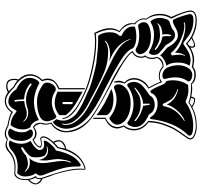

<svg xmlns="http://www.w3.org/2000/svg" viewBox="-40 -799 844 804"><g transform="rotate(-90 382.0 -397.0)"><path d="M411 -73Q411 -73 410 -76Q389 -82 371 -98Q365 -104 354 -126Q351 -137 345 -138Q339 -138 337 -122Q331 -101 318 -83Q304 -65 281 -50Q280 -50 278.5 -48.5Q277 -47 277 -46Q277 -46 280 -46Q304 -56 322 -78Q341 -100 346 -120L348 -118Q351 -109 366 -94Q380 -81 409 -73Q409 -73 410 -73ZM417 -254Q418 -255 416.5 -256Q415 -257 413 -255Q401 -246 383 -236Q370 -230 346 -230Q310 -230 282 -254L280 -255Q278 -257 277 -256Q276 -255 278 -250Q297 -235 310 -230Q333 -220 341 -220L345 -192Q348 -192 350 -193V-220Q366 -220 387 -231Q403 -239 417 -254ZM690 -46Q691 -48 688 -50Q684 -47 675 -47Q652 -47 617 -62.5Q582 -78 562 -103Q561 -105 556 -102Q551 -99 552 -97Q555 -79 555 -69Q555 -53 550 -47Q547 -46 551 -44Q563 -58 563 -81V-86Q584 -66 616 -54.5Q648 -43 673 -43Q684 -43 690 -46ZM634 -102Q641 -102 641 -129Q641 -134 638 -139Q670 -139 684 -155Q687 -161 686 -162Q686 -162 682 -158Q674 -150 636 -149Q608 -149 580 -170Q578 -171 574 -170Q574 -167 577 -166Q582 -159 604 -147Q606 -146 606 -146Q615 -142 630 -139Q633 -134 633 -118Q632 -116 632 -114Q632 -112 632.5 -110Q633 -108 633 -107Q633 -104 634 -102ZM620 -276Q602 -333 526 -362Q542 -358 556 -358Q573 -358 589 -363Q605 -368 611 -375Q614 -378 613.5 -380Q613 -382 610 -379Q598 -368 572 -366Q517 -366 474 -386Q453 -395 433 -405Q413 -415 389.5 -428Q366 -441 353 -447Q314 -467 289.5 -493Q265 -519 265 -545Q265 -552 266 -555Q268 -559 265 -559Q264 -560 263 -557Q261 -550 261 -542Q261 -515 286 -488Q311 -461 350 -442Q364 -434 386.5 -422.5Q409 -411 428.5 -401Q448 -391 469 -381Q476 -377 494 -368.5Q512 -360 520 -356Q537 -348 545.5 -343.5Q554 -339 571.5 -328Q589 -317 600.5 -304Q612 -291 618 -275L620 -272Q621 -273 620 -276ZM357 -514V-554Q357 -556 354.5 -557Q352 -558 350 -557Q348 -556 348 -554V-516ZM114 -658Q116 -642 126 -630Q136 -618 153 -618Q159 -618 166 -620Q171 -621 172 -623Q173 -624 171 -624Q169 -624 166 -623Q163 -622 158 -622Q148 -622 140 -626.5Q132 -631 130 -637Q125 -652 125 -668Q125 -682 129 -691L130 -692Q139 -706 165 -722Q170 -725 166 -730Q164 -732 162 -730Q143 -721 134 -711Q117 -702 94 -702Q78 -705 73 -711Q65 -716 64 -715Q63 -714 69 -709Q80 -696 94 -695Q98 -694 106 -694Q115 -694 122 -697Q101 -673 101 -639Q101 -626 105.5 -599Q110 -572 110 -558Q110 -540 105 -530Q102 -522 104 -521.5Q106 -521 109 -529Q114 -540 115 -554Q118 -566 118 -576Q118 -585 115.5 -601.5Q113 -618 112 -625Q112 -648 114 -658ZM366 -710Q400 -710 431 -686Q435 -689 435 -692Q417 -707 400 -712Q383 -718 368 -718Q367 -746 365 -757Q364 -759 362 -759Q358 -757 358 -755Q361 -744 361 -718Q360 -717 351 -716Q342 -715 337 -713Q320 -707 315 -707Q301 -707 297 -708Q283 -713 278 -720L272 -722Q273 -721 274 -720Q288 -701 311 -701H315Q323 -701 334 -705Q349 -710 366 -710ZM259 -10Q216 -10 216 -25Q216 -31 221 -34Q273 -88 286 -190H291Q295 -190 295 -186Q302 -174 317 -166.5Q332 -159 350 -159Q380 -159 393 -182Q394 -189 402 -189Q406 -189 406 -186Q415 -174 422 -156Q429 -138 434 -130Q435 -128 437 -127.5Q439 -127 439 -126Q442 -124 444 -122Q448 -111 448 -94Q447 -58 430 -34Q430 -31 426 -31Q414 -30 409 -30Q386 -30 366 -39Q358 -44 350 -38Q335 -27 310 -18.5Q285 -10 259 -10ZM502 -116Q511 -93 511 -73Q511 -47 496 -26Q494 -23 486.5 -18.5Q479 -14 475 -14Q474 -14 472 -14Q470 -14 469 -14Q456 -14 446 -22Q441 -29 444 -33Q460 -54 460 -84Q460 -105 454 -125Q454 -126 453.5 -127Q453 -128 453 -128Q453 -139 468 -139Q476 -139 486 -134Q499 -125 502 -116ZM434 -283Q441 -271 441 -258Q441 -242 430 -228Q415 -212 387 -194Q385 -193 382 -188Q372 -172 346 -171Q318 -171 306 -193Q306 -194 304.5 -195.5Q303 -197 302 -197Q294 -199 278 -210Q252 -227 252 -255Q252 -262 257 -274Q262 -286 269 -286Q271 -286 274 -283Q309 -260 348 -260Q390 -260 422 -284Q424 -286 428 -286Q432 -286 434 -283ZM442 -595Q449 -609 449 -621Q448 -632 444 -643Q467 -666 467 -692Q467 -712 452.5 -730.5Q438 -749 418 -759Q407 -771 395 -780Q378 -794 361 -794Q334 -794 315 -765Q298 -777 256 -784Q239 -794 225 -794Q212 -794 202 -786Q189 -791 180 -791Q166 -790 153 -780Q125 -754 85 -754Q78 -754 68.5 -754.5Q59 -755 58 -755H57Q34 -748 34 -713Q34 -686 46 -672Q47 -670 45 -668Q38 -665 38 -654Q38 -647 41.5 -636.5Q45 -626 50 -612.5Q55 -599 57 -591Q78 -525 78 -485Q77 -472 77 -466Q77 -464 80 -465Q81 -466 82 -466Q144 -484 164 -579Q180 -591 194 -608.5Q208 -626 208 -638Q207 -644 204 -647Q191 -644 181 -644Q166 -644 166 -652Q166 -659 175.5 -668Q185 -677 200 -683Q207 -672 226 -672Q240 -672 251 -681Q270 -672 270 -650V-648Q267 -633 266 -626Q267 -614 271 -603Q256 -596 245.5 -577.5Q235 -559 235 -541V-539Q241 -481 291 -439Q337 -405 432 -358Q434 -358 466 -341Q498 -324 532.5 -300Q567 -276 570 -263Q547 -253 547 -226Q547 -218 551 -214Q552 -213 552 -211.5Q552 -210 551 -210Q542 -199 542 -182Q542 -171 546 -163Q539 -134 504 -134Q487 -150 466 -150Q452 -150 443 -142Q440 -140 439 -142Q436 -154 425.5 -173Q415 -192 413 -198Q429 -206 440 -223Q451 -240 451 -258Q451 -280 434 -297Q439 -309 439 -323Q439 -334 438 -339Q438 -341 440 -341Q442 -341 443 -340Q445 -331 446 -324Q446 -311 439 -298Q457 -281 457 -258Q457 -238 445.5 -220.5Q434 -203 418 -196Q435 -166 442 -147Q452 -154 467 -154Q489 -154 506 -138Q532 -140 542 -163Q537 -169 537 -182Q537 -199 546 -211Q542 -218 542 -227Q542 -253 564 -265Q561 -274 539.5 -289.5Q518 -305 494 -318.5Q470 -332 450 -343Q430 -354 430 -354Q373 -384 362 -391Q304 -423 285 -439Q230 -483 230 -543Q230 -573 254 -597L266 -605Q262 -618 262 -628Q262 -637 266 -649Q263 -668 251 -676Q240 -667 226 -666Q207 -666 198 -678Q171 -664 171 -653Q171 -647 182 -647Q188 -647 204 -651Q213 -647 213 -638Q213 -621 190 -596Q197 -586 197 -573Q197 -560 185 -551.5Q173 -543 160 -542Q138 -479 84 -462Q73 -459 73 -466Q73 -468 73.5 -473Q74 -478 74 -481Q74 -525 54 -589Q52 -593 45 -612.5Q38 -632 35 -642Q25 -645 18.5 -653Q12 -661 12 -670Q12 -678 17.5 -687.5Q23 -697 30 -701Q30 -702 30 -705.5Q30 -709 30 -711Q30 -751 54 -759H56Q57 -759 66.5 -758.5Q76 -758 82 -758Q122 -758 149 -784Q162 -796 178 -796Q190 -795 199 -790Q211 -799 224 -799Q239 -799 258 -788Q297 -781 314 -772Q334 -799 361 -799Q379 -799 398 -786Q408 -793 424 -793Q437 -793 446 -786Q454 -776 454 -758Q454 -750 451 -742Q473 -719 473 -693Q473 -666 450 -642Q455 -630 455 -620Q455 -608 448 -595Q444 -589 436 -583Q428 -577 422 -574L415 -571V-464H410V-574Q435 -585 442 -595ZM411 -340Q416 -342 417 -342Q423 -342 427 -336Q431 -330 431 -323Q431 -304 410 -288Q388 -272 353 -272Q306 -272 278 -296Q262 -313 262 -328Q262 -346 285 -360Q288 -362 293 -359Q328 -331 369 -331Q389 -331 411 -340ZM724 -30Q725 -27 725 -24Q725 -9 701 -9Q680 -9 663.5 -14.5Q647 -20 639 -25.5Q631 -31 610 -47Q604 -53 598 -50Q567 -28 555 -25Q543 -21 532 -21Q522 -21 510 -25Q510 -25 509 -26Q522 -44 522 -74.5Q522 -105 509 -122Q521 -124 536 -133.5Q551 -143 552 -149Q560 -138 581 -122Q582 -122 583 -120Q584 -118 585 -118Q593 -104 598.5 -96.5Q604 -89 614 -81.5Q624 -74 636 -74Q650 -74 666 -83Q684 -94 694 -95Q700 -95 701 -94Q714 -70 724 -30ZM411 -353Q394 -344 369 -344Q320 -344 302 -371V-415Q341 -382 411 -353ZM594 -2Q584 -2 584 -15Q584 -19 586 -22Q573 -15 560 -10.5Q547 -6 532 -6Q520 -7 503 -10Q492 1 470 1Q445 1 431 -16Q418 -14 410 -14Q394 -15 379 -18Q378 -14 378 -12Q376 -7 373.5 -4.5Q371 -2 367 -2Q351 -2 335 -14Q301 5 254 5Q235 5 217.5 -2.5Q200 -10 200 -22Q200 -27 204 -34Q229 -69 239 -85.5Q249 -102 260 -132.5Q271 -163 272 -197Q238 -222 238 -258Q238 -284 254 -301Q247 -314 246 -327Q246 -361 286 -379V-428H291V-377Q252 -359 252 -326Q253 -313 259 -300Q244 -282 244 -258Q244 -223 278 -198Q277 -163 266 -132Q255 -101 244.5 -84Q234 -67 208 -31Q205 -27 205 -22Q205 -12 222 -5.5Q239 1 258 1Q302 0 334 -18H335Q345 -23 354 -30Q383 -19 420 -19H434Q447 -5 470 -5Q492 -5 502 -16Q519 -12 531 -12Q568 -12 599 -39Q602 -41 603 -39Q621 -21 648 -10.5Q675 0 699 0Q735 0 735 -21Q735 -44 706 -102Q720 -124 720 -150Q720 -182 702 -206Q703 -214 703 -217Q703 -238 682 -254Q683 -257 683 -262Q683 -278 673.5 -293.5Q664 -309 649 -318Q660 -337 660 -357Q660 -381 643 -418Q627 -416 609 -416Q561 -416 500.5 -429Q440 -442 404 -458Q364 -475 327 -499Q288 -527 286 -555Q286 -558 288 -558Q290 -558 290 -555Q291 -533 329 -503Q359 -482 406 -462Q444 -446 503.5 -433.5Q563 -421 610 -421Q631 -421 646 -424Q666 -387 666 -359Q666 -337 654 -319Q687 -297 687 -267Q687 -260 686 -257Q707 -236 707 -218Q707 -210 706 -206Q726 -181 726 -149Q726 -124 713 -102Q740 -41 740 -21Q740 -8 728.5 -1.5Q717 5 698 5Q663 5 627 -14Q604 -2 594 -2ZM702 -118Q696 -108 682 -106Q682 -105 674 -102.5Q666 -100 664 -98Q651 -86 637 -86Q615 -86 597 -122Q593 -128 583 -134Q564 -151 564 -151Q554 -159 554 -176Q554 -182 557 -188.5Q560 -195 565 -195Q567 -195 570 -193Q603 -174 638 -174Q668 -174 690 -188Q695 -190 696 -188Q709 -170 709 -150Q709 -136 702 -118ZM691 -216Q691 -201 672 -194Q653 -187 630 -187Q585 -188 566 -211Q557 -223 557 -234Q557 -239 562.5 -245Q568 -251 574 -251Q579 -251 582 -249Q602 -236 637 -236Q653 -236 670 -240Q681 -242 682 -238Q691 -228 691 -216ZM672 -254Q651 -248 631 -248Q598 -248 582 -262Q578 -275 564 -288.5Q550 -302 523.5 -318Q497 -334 477 -345Q457 -356 419 -375.5Q381 -395 366 -403Q247 -466 245 -540V-543Q245 -559 253.5 -576Q262 -593 274 -598Q278 -590 285 -583Q279 -569 279 -554Q279 -540 285.5 -527.5Q292 -515 300 -506.5Q308 -498 323.5 -488.5Q339 -479 349 -474Q359 -469 377 -461Q395 -453 402 -450Q418 -441 459 -430Q500 -419 518 -416Q584 -408 615 -408H634Q649 -390 649 -358Q649 -333 634 -318Q633 -316 634 -312.5Q635 -309 638 -308Q653 -302 663 -290Q673 -278 673 -263Q673 -258 672 -254ZM400 -473Q392 -478 367.5 -491.5Q343 -505 328.5 -516.5Q314 -528 302 -543V-571Q326 -590 352 -590Q375 -590 400 -578ZM156 -653Q156 -634 180 -634Q184 -634 194 -636Q195 -635 195 -632Q195 -623 179 -605.5Q163 -588 154 -585Q138 -505 96 -482Q94 -480 90.5 -481.5Q87 -483 87 -487Q87 -507 85.5 -523.5Q84 -540 79.5 -556Q75 -572 72 -581.5Q69 -591 61.5 -611Q54 -631 50 -641Q49 -645 49 -650Q49 -660 58 -668Q58 -671 54.5 -676Q51 -681 50 -685Q45 -699 45 -713Q45 -735 59 -747Q72 -745 86 -745Q128 -745 158 -773Q169 -782 182 -782Q190 -782 196 -778Q182 -755 182 -730Q182 -709 194 -691Q156 -670 156 -653ZM226 -681Q211 -681 202.5 -696.5Q194 -712 194 -730Q194 -745 198 -758.5Q202 -772 207 -776Q215 -785 228 -785Q240 -785 246 -776Q230 -754 230 -728Q230 -707 241 -695Q243 -688 238 -684.5Q233 -681 226 -681ZM431 -638Q438 -632 438 -622Q438 -612 432.5 -602Q427 -592 418 -587Q408 -584 403 -587Q382 -602 356 -602Q328 -602 299 -584Q298 -583 296 -583Q289 -583 282.5 -598.5Q276 -614 276 -622Q276 -643 299 -653.5Q322 -664 358 -664Q396 -664 431 -638ZM458 -695Q458 -682 451.5 -669Q445 -656 436 -654Q395 -677 355 -677Q318 -676 281 -656Q279 -668 270.5 -679Q262 -690 251 -692Q242 -705 242 -723Q242 -751 259 -774H262Q289 -774 314 -752Q315 -750 317 -750Q319 -750 320.5 -751Q322 -752 322 -753Q338 -784 357 -784Q389 -784 410 -751Q458 -728 458 -695ZM340 -16Q354 -6 366 -6Q367 -6 369 -7.5Q371 -9 372.5 -12.5Q374 -16 374 -19Q362 -22 354 -26Q350 -22 340 -16ZM593 -27Q589 -19 589 -14Q589 -7 597.5 -7Q606 -7 623 -17Q611 -24 602 -34Q595 -29 593 -27ZM34 -647Q34 -650 34 -655Q34 -666 40 -670Q34 -681 31 -696Q25 -692 20.5 -683Q16 -674 16 -669V-666Q22 -654 34 -647ZM162 -546Q172 -549 182 -556Q192 -563 192 -572Q192 -582 186 -592Q178 -582 168 -576Q167 -569 162 -546ZM449 -758Q449 -788 425 -788Q414 -788 402 -782Q411 -774 421 -763Q437 -755 447 -746Q449 -752 449 -758Z"/></g></svg>

Font: Indiction Unicode
Style: Normal
Weight: 500
Version: Version 1.1